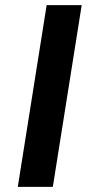

<svg xmlns="http://www.w3.org/2000/svg" viewBox="-20 -725 350 745"><path d="M49 0 161 -705H297L185 0Z"/></svg>

Font: Nunito Sans 10pt SemiExpanded
Style: Bold Italic
Weight: 700
Width: 6
Italic angle: -9°
Designer: Vernon Adams
Foundry: Vernon Adams
Version: Version 3.101;gftools[0.9.27]